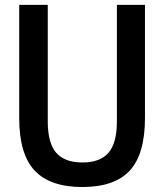

<svg xmlns="http://www.w3.org/2000/svg" viewBox="-20 -760 675 790"><path d="M319 9.5Q186 9.5 122.5 -58.2Q59 -126 59 -275V-740H176.5V-261Q176.5 -171.5 211.2 -131.5Q246 -91.5 319 -91.5Q392 -91.5 426.5 -131.5Q461 -171.5 461 -261V-740H576.5V-275Q576.5 -126 514 -58.2Q451.5 9.5 319 9.5Z"/></svg>

Font: Encode Sans Condensed SemiBold
Style: Regular
Weight: 600
Width: 3
Designer: Multiple Designers
Foundry: Impallari Type
Version: Version 3.000; ttfautohint (v1.8.3) -l 8 -r 50 -G 200 -x 14 